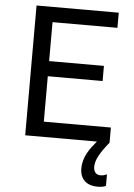

<svg xmlns="http://www.w3.org/2000/svg" viewBox="-63 -767 741 1061"><g transform="rotate(5 308.0 -236.0)"><path d="M563 176C552 182 540 184 528 184C503 184 491 164 491 140C491 104 513 62 564 0V-84H192V-336H496V-420H192V-636H552V-720H96V0H494C459 42 421 88 421 156C421 212 455 248 518 248C536 248 552 246 565 240V176Z"/></g></svg>

Font: Kufam Arabic Latin Roman Normal
Style: Regular
Weight: 400
Designer: Wael Morcos & Artur Schmal
Version: Version 1.200;PS 001.200;hotconv 1.0.88;makeotf.lib2.5.64775